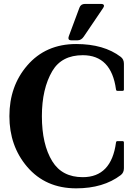

<svg xmlns="http://www.w3.org/2000/svg" viewBox="-20 -978 724 1007"><path d="M509.3 -957.5Q525.4 -957.5 525.4 -947.3Q525.4 -942.9 520.5 -935.5L419.4 -786.1Q406.2 -766.6 387.2 -766.6H353.5Q338.9 -766.6 338.9 -777.8Q338.9 -782.7 341.3 -789.1L396.5 -937.5Q403.8 -957.5 425.8 -957.5ZM379.4 9.8Q219.2 9.8 122.6 -103Q29.3 -212.4 29.3 -368.7Q29.3 -525.9 122.6 -634.3Q219.7 -747.1 379.4 -747.1Q524.9 -747.1 613.3 -679.7Q629.9 -667 629.9 -643.6V-508.8Q629.9 -501.5 622.6 -501.5H595.7Q589.4 -501.5 588.4 -508.8Q564 -688.5 414.1 -688.5Q303.7 -688.5 254.4 -605.5Q199.7 -512.7 199.7 -368.7Q199.7 -220.2 254.4 -131.8Q305.7 -48.8 414.1 -48.8Q564 -48.8 588.4 -230.5Q589.4 -237.8 595.7 -237.8H622.6Q629.9 -237.8 629.9 -230.5V-95.7Q629.9 -72.3 613.3 -59.6Q522 9.8 379.4 9.8Z"/></svg>

Font: Simply Serif
Style: Bold
Weight: 700
Designer: Wojciech Kalinowski "wmk69" (wmk69@o2.pl)
Foundry: Wojciech Kalinowski "wmk69" (wmk69@o2.pl)
Version: Version 1.0.0; 2022-02-18